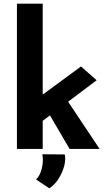

<svg xmlns="http://www.w3.org/2000/svg" viewBox="-20 -809 586 1043"><path d="M72 0V-789H212V0ZM323 -297 521 0H358L231 -217ZM170 -121 156 -254 420 -448 505 -373ZM248 214 176 166Q198 145 207.5 104.5Q217 64 210 29L332 30Q338 58 328.5 93.5Q319 129 298.5 161.5Q278 194 248 214Z"/></svg>

Font: Reem Kufi Fun
Style: Regular
Weight: 400
Designer: Khaled Hosny
Version: Version 1.005